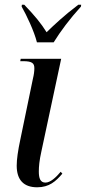

<svg xmlns="http://www.w3.org/2000/svg" viewBox="-20 -786 365 816"><path d="M137 -606H208C238 -654 275 -704 324 -758L325 -766H313C252 -720 210 -680 178 -649C155 -686 129 -718 83 -766H73L72 -758C92 -723 125 -654 137 -606ZM138 10C189 10 217 -15 245 -48L238 -56C217 -31 194 -10 173 -10C151 -10 145 -29 145 -57C145 -77 147 -103 156 -143L240 -536H68L66 -526H78C117 -526 126 -517 126 -496C126 -483 124 -468 120 -452L67 -196C56 -145 51 -108 51 -82C51 -21 81 10 138 10Z"/></svg>

Font: Noto Serif Display ExtraCondensed Medium
Style: Italic
Weight: 500
Width: 2
Italic angle: -12°
Designer: Monotype Design Team
Foundry: Monotype Imaging Inc.
Version: Version 2.009